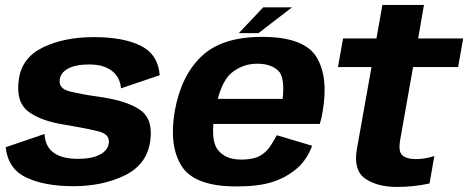

<svg xmlns="http://www.w3.org/2000/svg" viewBox="-20 -748 1892 776"><path d="M277 4.5Q394.5 4.5 484 -39Q573.5 -82.5 587 -177Q600 -266 547 -303.2Q494 -340.5 385.5 -356Q307.5 -367 261.8 -378.5Q216 -390 221.5 -426.5Q225 -454.5 255.5 -471Q286 -487.5 340.5 -487.5Q398.5 -487.5 432 -461.8Q465.5 -436 469 -391L625.5 -444Q619 -528 549 -563Q479 -598 359.5 -598Q240 -598 154.2 -556.8Q68.5 -515.5 56 -427Q43 -336.5 94.5 -297.2Q146 -258 247.5 -243Q330 -229 377.8 -217.2Q425.5 -205.5 419.5 -168Q415.5 -140 383.2 -123Q351 -106 295 -106Q231.5 -106 197 -130.8Q162.5 -155.5 160 -206.5L3 -153Q12 -66 85.8 -30.8Q159.5 4.5 277 4.5Z M935 5.5 954.5 -103Q890.5 -103 860 -143Q829 -182.5 849 -296.5Q869 -413 914 -452Q959.5 -490.5 1020 -490.5Q1082 -490.5 1111 -455Q1130.5 -424.5 1122.5 -348.5H843L825 -247H1272.5Q1279.5 -269.5 1284 -297Q1308.5 -437.5 1258.5 -518.5Q1207.5 -599 1039 -599Q875.5 -599 793 -519Q711 -440 686 -297Q662.5 -157 715 -75.5Q767.5 5.5 935 5.5ZM954.5 -103 935 5.5Q1024.5 5.5 1079.5 -12Q1134 -29 1177.5 -65Q1220 -100.5 1241.5 -159L1098.5 -201.5Q1082.5 -170 1064 -146Q1044.5 -123 1019 -112.5Q992 -103 954.5 -103ZM945 -614H1024.5L1160.5 -718.5H1044Z M1584 7.5Q1652 7.5 1716 -6.5L1735.5 -117.5Q1698 -105 1660.5 -105Q1624 -105 1606.5 -120Q1589 -135 1597.5 -183L1649.5 -477H1831.5L1852 -592.5H1670L1693.5 -728H1525.5L1501.5 -592.5H1366.5L1346 -477H1481.5L1422.5 -146Q1407.5 -59.5 1456.2 -26Q1505 7.5 1584 7.5Z"/></svg>

Font: Anybody
Style: Bold Italic
Weight: 700
Italic angle: -10°
Designer: Tyler Finck
Foundry: Etcetera Type Company
Version: Version 1.113;gftools[0.9.25]